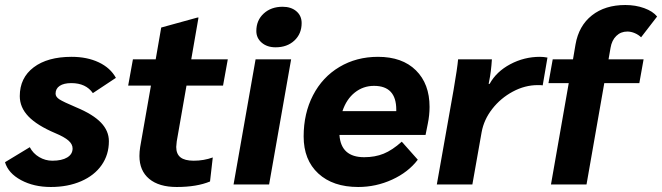

<svg xmlns="http://www.w3.org/2000/svg" viewBox="-24 -737 2645 767"><path d="M-4 -89 95 -149Q108 -124 132.5 -109.5Q157 -95 185 -95Q223 -95 244.5 -108Q266 -121 266 -144Q266 -161 249.5 -175.5Q233 -190 197 -205Q124 -236 89.5 -272Q55 -308 55 -353Q55 -426 110.5 -468Q166 -510 262 -510Q324 -510 370.5 -488Q417 -466 439 -426L347 -365Q319 -405 261 -405Q231 -405 214.5 -394Q198 -383 198 -363Q198 -350 213.5 -340Q229 -330 281 -308Q348 -280 379.5 -247Q411 -214 411 -173Q411 -119 382 -77.5Q353 -36 300 -13Q247 10 179 10Q111 10 60 -17.5Q9 -45 -4 -89Z M533 -114Q533 -131 536 -150L579 -395H488L507 -500H598L620 -627L765 -667H769L740 -500H886L867 -395H721L682 -172Q680 -156 680 -150Q680 -122 697 -108.5Q714 -95 750 -95Q790 -95 826 -108L815 -12Q762 10 682 10Q611 10 572 -22.5Q533 -55 533 -114Z M1000 -613Q1000 -656 1029.5 -683Q1059 -710 1105 -710Q1139 -710 1160 -692Q1181 -674 1181 -645Q1181 -602 1152 -575Q1123 -548 1077 -548Q1043 -548 1021.5 -566.5Q1000 -585 1000 -613ZM997 -500H1139L1051 0H909Z M1692 -310Q1692 -277 1685 -243L1676 -198H1332Q1338 -109 1431 -109Q1474 -109 1508.5 -123Q1543 -137 1581 -171L1645 -99Q1607 -49 1542.5 -19.5Q1478 10 1407 10Q1306 10 1247.5 -44Q1189 -98 1189 -192Q1189 -284 1226.5 -356.5Q1264 -429 1332 -469.5Q1400 -510 1486 -510Q1583 -510 1637.5 -456Q1692 -402 1692 -310ZM1559 -299Q1559 -394 1470 -394Q1427 -394 1393.5 -367.5Q1360 -341 1344 -293H1559Z M1788 -378Q1803 -465 1806 -500H1941Q1938 -451 1930 -412L1928 -402H1932Q1959 -451 2014.5 -480.5Q2070 -510 2133 -510Q2147 -510 2163 -507L2144 -396Q2142 -397 2124 -397Q2073 -397 2024.5 -371Q1976 -345 1942.5 -302Q1909 -259 1900 -209L1863 0H1721Z M2248 -405H2167L2184 -500H2265L2275 -559Q2288 -634 2340.5 -675.5Q2393 -717 2474 -717Q2515 -717 2549.5 -704.5Q2584 -692 2601 -671L2537 -588Q2527 -598 2512 -604.5Q2497 -611 2482 -611Q2456 -611 2438 -593.5Q2420 -576 2415 -546L2407 -500H2547L2530 -405H2390L2319 0H2177Z"/></svg>

Font: Sarabun ExtraBold
Style: Italic
Weight: 800
Italic angle: -10°
Designer: Suppakit Chalermlarp | Katatrad Co.,Ltd.
Foundry: Cadson Demak Co.,Ltd.
Version: Version 1.000; ttfautohint (v1.6)